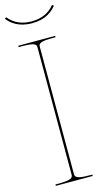

<svg xmlns="http://www.w3.org/2000/svg" viewBox="-145 -963 544 1006"><g transform="rotate(-15 127.0 -460.0)"><path d="M126.5 -865C76 -865 34 -881.5 2 -920.5L-6.5 -914.5C13.5 -889.5 51 -855 126.5 -855C200 -855 238.5 -888 259.5 -914.5L251 -920.5C221 -883.5 179 -865 126.5 -865ZM225 0V-7.5H207.5C139 -7.5 132.5 -20.5 132.5 -35V-726.5C132.5 -742 141.5 -752.5 207.5 -752.5H225V-760H25V-752.5H45C111 -752.5 120 -742 120 -726.5V-35C120 -20.5 113.5 -7.5 45 -7.5H25V0Z"/></g></svg>

Font: Znikomit
Style: Regular
Weight: 100
Designer: gluk
Foundry: gluk
Version: Version 0.55